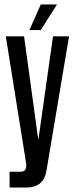

<svg xmlns="http://www.w3.org/2000/svg" viewBox="-20 -715 336 862"><path d="M112 -580H163L236 -695H163ZM290 -552H218L152 -86L88 -552H6L97 16C101 40 94 56 73 56H23V127H96C154 127 181 99 189 49Z"/></svg>

Font: Queering
Style: Regular
Weight: 400
Designer: Adam Naccarato
Foundry: adamnac
Version: Version 2.000;hotconv 1.0.109;makeotfexe 2.5.65596